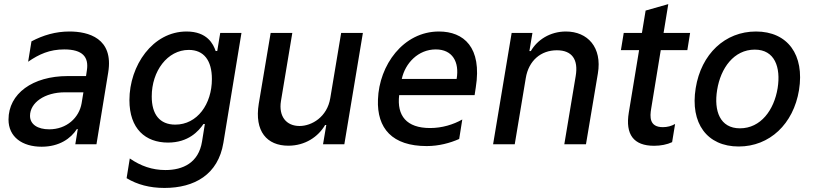

<svg xmlns="http://www.w3.org/2000/svg" viewBox="-20 -707 3984 941"><path d="M183.9 12.1C271.3 12.1 327.4 -28.8 356.9 -74.6H361.2L349.1 0H452.8L510.3 -351.6C538 -519.9 413 -552.6 320.3 -552.6C252.1 -552.6 191.4 -534.4 134.2 -504.3L117.9 -404.5C171.5 -441.4 223.4 -464.8 294.7 -464.8C386 -464.8 415.5 -426.8 405.9 -362.9L401.6 -334.2H311.8C139.6 -334.2 21.7 -247.9 21.7 -121.1C21.7 -35.9 89.1 12.1 183.9 12.1ZM221.2 -73.2C164.8 -73.2 127.1 -97.3 127.1 -139.2C127.1 -203.8 198.9 -254.6 298.3 -254.6H388.8L380 -201C367.9 -130 306.8 -73.2 221.2 -73.2Z M785.9 214.1C933.2 214.1 1049.4 148.4 1074.9 -7.5L1163.4 -545.5H1059.3L1044.7 -457H1036.9C1025.6 -490.8 995.7 -552.6 894.2 -552.6C728 -552.6 614.3 -385.3 614.3 -216.3C614.3 -76 692.5 -8.2 803.6 -8.2C903.8 -8.2 953.5 -64.6 977.3 -99.4H984L970.2 -13.5C953.5 90.9 876.4 126.4 790.8 126.4C726.2 126.4 669.4 106.5 616.1 69.6L600.5 166.2C652.7 197.8 714.1 214.1 785.9 214.1ZM839.1 -96.2C762.4 -96.2 723.4 -147 723.7 -234.4C723.4 -358 800.4 -462.4 905.2 -462.4C979.4 -462.4 1018.5 -410.5 1018.5 -319.6C1018.5 -196.7 946.7 -96.2 839.1 -96.2Z M1598.7 -226.2C1583.5 -133.5 1507.8 -89.5 1448.2 -89.5C1382.5 -89.5 1345.2 -137.1 1356.9 -211.3L1412.6 -545.5H1306.5L1248.2 -198.5C1226.2 -63.2 1288.4 7.1 1393.1 7.1C1475.1 7.1 1539.4 -36.2 1573.5 -94.5H1579.2L1563.2 0H1667.6L1758.5 -545.5H1652Z M2131.4 -552.6C1956 -552.6 1838.1 -387.4 1832.4 -219.5C1826.7 -77.4 1902.7 8.9 2071.4 8.9C2130.7 8.9 2185.7 -6 2230.5 -25.9L2245.7 -121.4C2202.1 -96.6 2146.7 -79.5 2088.1 -79.5C1972.3 -79.5 1924.4 -139.9 1936.4 -240.8H2306.1L2311.8 -278.4C2343.4 -475.5 2252.5 -552.6 2131.4 -552.6ZM2218 -320.3H1949.2C1965.9 -397.4 2029.5 -464.8 2115.8 -464.8C2197.4 -464.8 2232.2 -403.8 2218 -320.3Z M2396.7 0H2502.8L2556.8 -323.9C2571 -410.9 2631.7 -460.6 2709.2 -460.6C2783.4 -460.6 2815.3 -415.5 2801.5 -334.2L2745.7 0H2851.9L2910.2 -346.9C2931.8 -474.8 2860.1 -552.6 2753.6 -552.6C2675.4 -552.6 2612.6 -511 2581.7 -456.7H2574.6L2589.5 -545.5H2487.6Z M3218.4 -461.3H3348.7L3362.2 -545.5H3232.2L3255.3 -686.8L3144.2 -655.2L3126.1 -545.5H3036.9L3023.1 -461.3H3112.2L3061.8 -155.5C3044 -47.6 3085.6 7.5 3185.7 7.5C3218 7.5 3249.6 1.4 3274.1 -10.3L3288.7 -99.4C3270.6 -89.1 3250.7 -83.8 3228.7 -83.8C3161.6 -83.8 3164.8 -135.3 3171.5 -174.7Z M3600.5 11C3751.8 11 3868.6 -99.1 3896 -265.6C3923.7 -437.9 3840.9 -552.6 3685 -552.6C3533.4 -552.6 3416.5 -442.5 3389.6 -274.9C3361.9 -103.7 3444.6 11 3600.5 11ZM3606.5 -78.1C3508.5 -78.1 3478 -163.7 3494.7 -266C3511.7 -372.9 3576.7 -463.8 3679.3 -463.8C3777 -463.8 3807.5 -377.5 3791.2 -274.9C3773.8 -168 3708.5 -78.1 3606.5 -78.1Z"/></svg>

Font: TID UI Medium
Style: Italic
Weight: 500
Italic angle: -9.39999°
Designer: The TID Project Authors
Foundry: Bakken & Bæck
Version: Version 1.001;hotconv 1.0.109;makeotfexe 2.5.65596